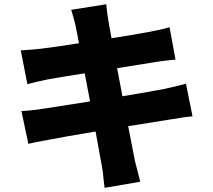

<svg xmlns="http://www.w3.org/2000/svg" viewBox="-20 -826 1017 915"><path d="M319.3 -779.3 486.3 -805.7 489.3 -779.3Q492.2 -750 497.1 -725.6Q498 -713.9 504.9 -680.7Q511.7 -641.6 511.7 -643.6Q610.4 -659.2 684.6 -672.9Q744.1 -683.6 788.1 -696.3L816.4 -542Q804.7 -541 782.7 -538.6Q760.7 -536.1 748 -534.2L714.8 -529.3L538.1 -501L563.5 -367.2Q702.1 -390.6 758.8 -401.4Q818.4 -414.1 866.2 -426.8L897.5 -271.5Q858.4 -268.6 805.7 -258.8L786.1 -255.9L590.8 -224.6L623 -59.6Q633.8 -15.6 640.6 9.8L648.4 40L478.5 69.3L473.6 28.3Q469.7 -13.7 465.8 -33.2L446.3 -139.6L435.5 -199.2Q277.3 -172.9 218.8 -161.1Q140.6 -147.5 115.2 -140.6L82 -296.9Q121.1 -297.9 191.4 -308.6L409.2 -342.8L383.8 -476.6Q256.8 -457 206.1 -447.3Q153.3 -436.5 110.4 -424.8L79.1 -585.9Q142.6 -589.8 174.8 -593.8Q247.1 -602.5 356.4 -620.1L340.8 -701.2Q331.1 -742.2 319.3 -779.3Z"/></svg>

Font: Min Sans Black
Style: Regular
Weight: 900
Designer: Jinseong-Kim, NotoSansCJK, Nunito
Foundry: Jinseong-Kim
Version: Version 1.000